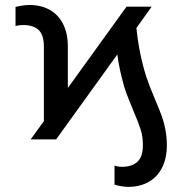

<svg xmlns="http://www.w3.org/2000/svg" viewBox="-20 -557 728 767"><path d="M102.5 0 155.3 -73.2V-371.1Q155.3 -417.5 134.3 -437.3Q113.3 -457 72.3 -457Q55.2 -457 42 -453.1V-529.3Q54.7 -532.7 70.3 -534.9Q85.9 -537.1 97.7 -537.1Q144 -537.1 178.7 -517.6Q213.4 -498 232.2 -460.7Q251 -423.3 251 -371.1V-205.6L485.4 -530.3H585.9L524.9 -445.3Q535.6 -340.8 564.5 -250Q577.1 -211.9 600.6 -157.2Q617.7 -116.7 626.2 -93.3Q634.8 -69.8 640.6 -40.3Q646.5 -10.7 646.5 23.4Q646.5 75.2 627.4 112.8Q608.4 150.4 573.5 169.9Q538.6 189.5 492.2 189.5Q480.5 189.5 464.1 186.8Q447.8 184.1 437.5 180.7V104.5Q452.1 109.4 467.8 109.4Q507.3 109.4 529.1 89.1Q550.8 68.8 550.8 23.4Q550.8 -10.3 542.5 -37.6Q534.2 -64.9 514.6 -110.4Q505.4 -132.3 494.6 -159.2Q483.9 -186 475.6 -211.9Q466.8 -244.6 460.2 -273.7Q453.6 -302.7 448.7 -339.4L204.1 0Z"/></svg>

Font: Pretendard GOV
Style: Regular
Weight: 400
Designer: Base glyphs from Inter by Rasmus Andersson; Hangeul glyphs from Noto Sans CJK(Source Han Sans) by Jang Soo-young and Kan
Foundry: Kil Hyung-jin
Version: Version 1.309